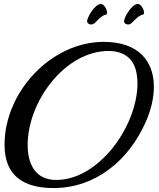

<svg xmlns="http://www.w3.org/2000/svg" viewBox="-20 -920 803 972"><path d="M718 -303C745 -364 759 -425 759 -481C759 -609 683 -708 505 -708C240 -708 3 -456 3 -187C3 -27 103 32 251 32C467 32 634 -112 718 -303ZM671 -551C674 -535 676 -517 676 -499C676 -282 481 -9 265 -9C159 -9 120 -89 120 -186C120 -406 309 -662 530 -662C597 -662 656 -632 671 -551ZM703 -846C708 -847 709 -851 709 -857C709 -873 693 -900 678 -900C647 -900 608 -832 608 -813C608 -802 618 -796 629 -796C653 -796 665 -836 703 -846ZM516 -846C521 -847 522 -851 522 -857C522 -873 506 -900 491 -900C460 -900 421 -832 421 -813C421 -802 431 -796 442 -796C466 -796 478 -836 516 -846Z"/></svg>

Font: Playball
Style: Regular
Weight: 400
Designer: Robert E. Leuschke
Foundry: Robert E. Leuschke
Version: Version 1.001